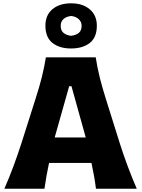

<svg xmlns="http://www.w3.org/2000/svg" viewBox="-20 -1163 875 1183"><path d="M6.8 0Q35.6 -65.4 62.3 -137.2Q88.9 -209 109.9 -273.9L198.2 -551.8Q222.7 -627.4 237.8 -688Q252.9 -748.5 262.7 -809.6H569.8Q579.6 -746.1 594.5 -686Q609.4 -626 632.8 -551.8L720.2 -273.4Q741.7 -206.1 768.1 -135.5Q794.4 -64.9 822.8 0H571.3Q566.4 -39.1 559.3 -79.6Q552.2 -120.1 543.5 -159.2H282.2Q265.1 -79.1 253.9 0ZM508.3 -315.9 420.4 -631.8H406.2L316.9 -315.9ZM417.5 -864.3Q346.2 -864.3 303 -898.7Q259.8 -933.1 259.8 -1004.9Q259.8 -1069.8 303 -1106.2Q346.2 -1142.6 418.5 -1142.6Q489.7 -1142.6 533.2 -1105.5Q576.7 -1068.4 576.7 -1004.9Q576.7 -932.6 533.2 -898.4Q489.7 -864.3 417.5 -864.3ZM417.5 -942.4Q447.8 -945.8 465.3 -960.2Q482.9 -974.6 482.9 -1003.9Q482.9 -1028.3 465.1 -1044.9Q447.3 -1061.5 418.5 -1064.5Q388.7 -1061.5 371.3 -1045.7Q354 -1029.8 354 -1003.9Q354 -974.6 371.6 -960.2Q389.2 -945.8 417.5 -942.4Z"/></svg>

Font: Pinar DS1 ExtraBold
Style: Regular
Weight: 800
Designer: Amin Abedi
Version: Version 3.000